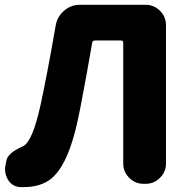

<svg xmlns="http://www.w3.org/2000/svg" viewBox="-20 -764 796 798"><path d="M77.1 13.7Q72.3 13.7 67.4 13.7Q34.2 13.7 14.6 -14.6Q1 -36.1 1 -60.5Q1 -69.3 2.9 -78.1L6.8 -96.7Q8.8 -108.4 17.6 -118.2Q26.4 -127.9 33.2 -132.8Q40 -137.7 57.1 -147Q74.2 -156.2 79.1 -158.2Q116.2 -180.7 148.4 -327.1Q173.8 -442.4 211.9 -660.2Q218.8 -696.3 247.1 -720.2Q275.4 -744.1 312.5 -744.1H585Q620.1 -744.1 645 -719.2Q669.9 -694.3 669.9 -659.2V-85Q669.9 -49.8 645 -24.9Q620.1 0 585 0H577.1Q542 0 517.1 -24.9Q492.2 -49.8 492.2 -85V-585.9Q492.2 -595.7 482.4 -595.7H375Q365.2 -595.7 363.3 -586.9Q341.8 -460.9 312.5 -308.6Q288.1 -182.6 256.3 -112.3Q224.6 -42 183.1 -14.2Q141.6 13.7 77.1 13.7Z"/></svg>

Font: Gen Jyuu GothicX Heavy
Style: Bold
Weight: 900
Designer: [Source Han Sans]
Ryoko NISHIZUKA  (kana & ideographs); Paul D. Hunt (Latin, Greek & Cyrillic); Wenlong ZHANG  (bopomofo
Version: Version 1.002.20150607